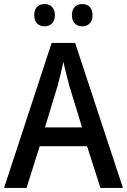

<svg xmlns="http://www.w3.org/2000/svg" viewBox="-20 -928 628 948"><path d="M149 -853C149 -816 171 -798 200 -798C228 -798 251 -816 251 -853C251 -891 228 -908 200 -908C171 -908 149 -891 149 -853ZM335 -853C335 -816 357 -798 386 -798C414 -798 437 -816 437 -853C437 -891 414 -908 386 -908C357 -908 335 -891 335 -853ZM476 0H587L351 -716H235L0 0H111L176 -206H410ZM322 -505 385 -299H202L265 -506C273 -537 285 -584 293 -623C299 -593 315 -533 322 -505Z"/></svg>

Font: Noto Sans Devanagari SemiCondensed Medium
Style: Regular
Weight: 500
Width: 4
Designer: Jelle Bosma - Monotype Design Team
Foundry: Monotype Imaging Inc.
Version: Version 2.004